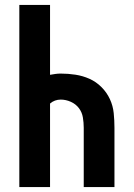

<svg xmlns="http://www.w3.org/2000/svg" viewBox="-20 -755 540 775"><path d="M58 0V-735H182V-453Q193 -455 203.5 -456.5Q214 -458 225 -458Q255 -458 284.5 -453.5Q314 -449 341 -437Q368 -425 389.5 -403.5Q411 -382 423.5 -355Q436 -328 439 -298.5Q442 -269 442 -239V0H318V-239Q318 -260 314.5 -281Q311 -302 298.5 -318.5Q286 -335 266 -344Q246 -353 225 -353Q213 -353 202 -349Q191 -345 182 -337V0Z"/></svg>

Font: Iosevka Term Curly Extrabold
Style: Regular
Weight: 800
Designer: Belleve Invis
Foundry: Belleve Invis
Version: Version 32.3.0